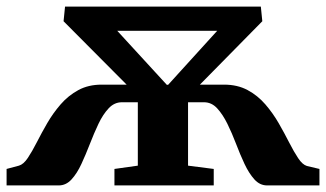

<svg xmlns="http://www.w3.org/2000/svg" viewBox="-29 -563 990 583"><path d="M-9 0V-50L28.5 -60Q42.5 -64 55.5 -83.5Q68.5 -103 82.8 -131Q97 -159 114.5 -189.2Q132 -219.5 155.2 -246.2Q178.5 -273 209 -289.5Q239.5 -306 279.5 -306H355.5L164 -498.5L168.5 -543H763L767.5 -498.5L578 -306H651.5Q692 -306 722.8 -289.5Q753.5 -273 776.8 -246Q800 -219 817.5 -188.5Q835 -158 849.2 -130Q863.5 -102 876.5 -82.5Q889.5 -63 903 -59L941 -50V0H782Q760 0 743.5 -18.2Q727 -36.5 713.5 -65.2Q700 -94 687.8 -126.2Q675.5 -158.5 661.5 -187Q647.5 -215.5 630.5 -234Q613.5 -252.5 590.5 -252.5H542V-60L620 -50V0H318.5V-50L389.5 -60V-252.5H341Q318 -252.5 300.8 -234Q283.5 -215.5 270 -187Q256.5 -158.5 244 -126.2Q231.5 -94 218.2 -65.2Q205 -36.5 188.2 -18.2Q171.5 0 149.5 0ZM477.5 -305.5H481.5L630.5 -469.5H327Z"/></svg>

Font: Merriweather 48pt ExtraBold
Style: Regular
Weight: 800
Version: Version 2.100